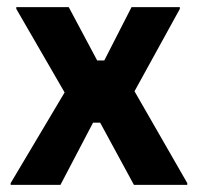

<svg xmlns="http://www.w3.org/2000/svg" viewBox="-20 -520 557 540"><path d="M10 0H150L241.7 -175H261.7L356.7 0H506.7V-5L358.3 -263.3L485.8 -495V-500H350L273.3 -350H253.3L173.3 -500H25.8V-495L161.7 -260L10 -5Z"/></svg>

Font: Familjen Grotesk GF
Style: Bold
Weight: 700
Designer: Anders Wikstroem, Jonas Baeckman, Matilda Gysing, Kristian Moeller
Foundry: Familjen STHLM AB
Version: Version 2.000; Beta; Release 4; Build 6